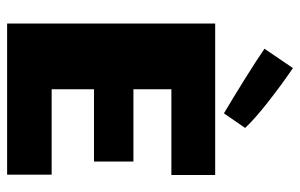

<svg xmlns="http://www.w3.org/2000/svg" viewBox="-168 -654 823 526"><g transform="rotate(90 243.0 -391.5)"><path d="M45 -570H460V-450H225V-346H423V-238H225V-122H459V0H45ZM291 -594Q252 -617 199 -650Q146 -683 114 -705L167 -783Q214 -751 261 -714Q308 -677 331 -652Z"/></g></svg>

Font: Lalezar
Style: Regular
Weight: 400
Designer: Borna Izadpanah
Foundry: Borna Izadpanah
Version: Version 1.003